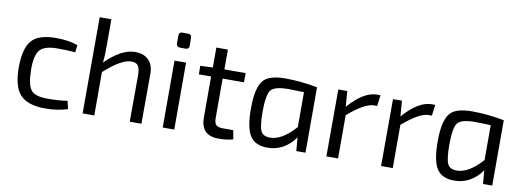

<svg xmlns="http://www.w3.org/2000/svg" viewBox="-58 -1032 3732 1376"><g transform="rotate(10 1808.5 -344.0)"><path d="M467 -12Q394 12 304 12Q176 12 121 -48Q67 -107 67 -247Q68 -386 119 -443Q169 -499 294 -499Q390 -499 453 -475L447 -422Q392 -427 318 -427Q226 -427 192 -391Q155 -351 157 -240Q159 -130 191 -94Q221 -60 308 -60Q392 -60 453 -70Z M661 -504Q662 -439 655 -384Q771 -499 870 -499Q932 -499 967 -465Q1004 -430 1004 -364L1003 0H918L919 -343Q918 -390 903 -409Q889 -427 854 -427Q784 -427 660 -316V0H575L576 -700H661Z M1218 -694Q1247 -694 1246 -666L1247 -609Q1246 -585 1222 -585H1183Q1155 -585 1154 -613V-669Q1154 -694 1178 -694ZM1158 0V-487H1242V0Z M1520 -132Q1520 -97 1534 -83Q1548 -69 1583 -69H1659L1671 -4Q1627 9 1564 9Q1435 9 1436 -124V-420H1347L1346 -482L1437 -486V-631H1521V-487H1676L1675 -420H1520Z M2130 0 2122 -98Q2043 12 1921 12Q1832 12 1795 -45Q1756 -105 1757 -249Q1757 -404 1809 -456Q1851 -499 1965 -499Q2074 -499 2197 -476V0ZM2111 -425Q2039 -428 2001 -428Q1900 -428 1872 -396Q1844 -363 1843 -242Q1843 -133 1860 -97Q1876 -62 1927 -62Q2014 -62 2111 -171Z M2645 -419H2620Q2556 -419 2434 -315V0H2349L2350 -487H2415L2424 -374Q2533 -499 2630 -499H2655Z M3043 -419H3018Q2954 -419 2832 -315V0H2747L2748 -487H2813L2822 -374Q2931 -499 3028 -499H3053Z M3489 0 3481 -98Q3402 12 3280 12Q3191 12 3154 -45Q3115 -105 3116 -249Q3116 -404 3168 -456Q3210 -499 3324 -499Q3433 -499 3556 -476V0ZM3470 -425Q3398 -428 3360 -428Q3259 -428 3231 -396Q3203 -363 3202 -242Q3202 -133 3219 -97Q3235 -62 3286 -62Q3373 -62 3470 -171Z"/></g></svg>

Font: Taylor Sans
Style: Regular
Weight: 400
Italic angle: -8°
Designer: Natanael Gama
Version: Version 1.001 September 8, 2015